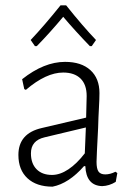

<svg xmlns="http://www.w3.org/2000/svg" viewBox="-20 -694 493 720"><path d="M353 -345Q353 -324 351 -289.5Q349 -255 348 -216Q342 -102 342 -87Q342 -61 349.5 -50.5Q357 -40 375 -40Q393 -40 413 -50L420 -45L414 -12Q390 3 363 4Q303 2 300 -71H295Q238 -6 177 6Q117 6 83 -25.5Q49 -57 49 -113Q49 -194 137 -214L303 -253L305 -334Q305 -377 282 -399.5Q259 -422 217 -422Q153 -422 77 -357L71 -360L63 -397Q145 -462 224 -462Q285 -462 319 -431Q353 -400 353 -345ZM96 -119Q96 -81 117 -59.5Q138 -38 175 -38Q205 -38 236.5 -59Q268 -80 298 -119L302 -216L147 -179Q96 -167 96 -119ZM207 -674H228Q292 -594 340 -544L324 -521H317Q261 -579 217 -631Q167 -571 118 -521H111L95 -544Q146 -598 207 -674Z"/></svg>

Font: t
Style: Regular
Weight: 300
Designer: Juan Pablo del Peral
Foundry: Huerta Tipografica
Version: Version 2.004; ttfautohint (v1.8.1)